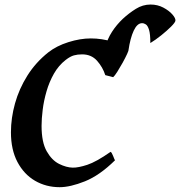

<svg xmlns="http://www.w3.org/2000/svg" viewBox="-20 -796 778 830"><path d="M738.3 -706.5Q737.3 -698.7 719.5 -680.9Q701.7 -663.1 677 -643.3Q652.3 -623.5 629.9 -609.9Q629.9 -648.9 624.3 -667Q618.7 -685.1 610.6 -690.4Q602.5 -695.8 594.2 -695.8Q573.2 -695.8 558.1 -663.6Q543 -631.3 535.2 -577.6Q509.8 -581.1 484.9 -584.2Q460 -587.4 434.6 -590.8Q444.3 -627.9 464.1 -658.4Q483.9 -689 510.7 -714.4Q537.6 -739.3 567.4 -757.8Q597.2 -776.4 630.9 -776.4Q661.1 -776.4 686 -763.2Q710.9 -750 725.3 -733.4Q739.7 -716.8 738.3 -706.5ZM535.2 -581.1Q537.1 -579.1 529.5 -562.7Q522 -546.4 510.3 -525.1Q498.5 -503.9 487.1 -485.8Q475.6 -467.8 469.2 -462.4L435.1 -471.2Q424.3 -505.4 399.7 -533.2Q375 -561 335 -561Q315.4 -561 299.6 -556.6Q283.7 -552.2 264.2 -537.1Q233.4 -513.2 213.1 -477.5Q192.9 -441.9 181.2 -401.4Q169.4 -360.8 164.6 -321.8Q159.7 -282.7 159.7 -252Q159.7 -181.2 181.9 -142.1Q204.1 -103 235.6 -87.4Q267.1 -71.8 294.4 -71.3Q318.4 -70.8 357.2 -83.5Q396 -96.2 458 -139.6Q462.9 -137.7 469 -121.8Q475.1 -106 477.1 -103Q410.6 -37.6 347.2 -12.2Q283.7 13.2 237.8 13.2Q179.2 13.2 131.3 -14.6Q83.5 -42.5 55.4 -95.7Q27.3 -148.9 27.3 -224.1Q27.3 -285.6 44.9 -348.9Q62.5 -412.1 98.4 -469.2Q134.3 -526.4 189 -569.8Q224.6 -597.7 275.6 -613.8Q326.7 -629.9 372.6 -629.9Q420.4 -629.9 467.3 -615.5Q514.2 -601.1 535.2 -581.1Z"/></svg>

Font: Gentium Book Plus
Style: Bold Italic
Weight: 700
Italic angle: -8°
Designer: Victor Gaultney, Annie Olsen, Iska Routamaa, Becca Hirsbrunner
Foundry: SIL International
Version: Version 6.101